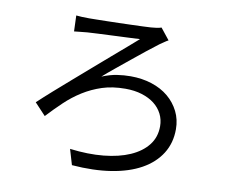

<svg xmlns="http://www.w3.org/2000/svg" viewBox="-83 -848 1167 990"><g transform="rotate(10 500.0 -353.0)"><path d="M241 -729Q268 -726 308 -726Q321 -726 345.5 -726.5Q370 -727 400.5 -727.5Q431 -728 465 -729Q499 -730 530.5 -731Q562 -732 588 -733Q614 -734 630 -735Q643 -736 658.5 -738Q674 -740 685 -744L732 -685Q722 -680 709.5 -671Q697 -662 689 -657Q661 -636 626.5 -608.5Q592 -581 556 -551.5Q520 -522 485 -493.5Q450 -465 423 -441Q465 -458 501 -463.5Q537 -469 572 -469Q632 -469 683 -452.5Q734 -436 770.5 -405.5Q807 -375 828 -333Q849 -291 849 -240Q849 -168 814 -112.5Q779 -57 714.5 -21Q650 15 558.5 29.5Q467 44 353 35L329 -46Q425 -34 505 -42Q585 -50 643 -75.5Q701 -101 733.5 -142.5Q766 -184 766 -241Q766 -276 751 -305.5Q736 -335 709 -356Q682 -377 643.5 -389Q605 -401 557 -401Q489 -401 435.5 -383.5Q382 -366 336 -337Q290 -308 250 -270Q210 -232 171 -190L113 -252Q147 -284 190 -322Q233 -360 278.5 -399.5Q324 -439 369.5 -478.5Q415 -518 456 -553.5Q497 -589 531 -618Q565 -647 586 -666Q563 -665 524.5 -663Q486 -661 444.5 -659.5Q403 -658 366.5 -656Q330 -654 312 -653Q295 -651 277 -649.5Q259 -648 244 -646L241 -729Z"/></g></svg>

Font: SpoqaHanSansJP-Regular
Style: Regular
Weight: 400
Designer: [Source Han Sans]
Ryoko NISHIZUKA  (kana & ideographs); Paul D. Hunt (Latin, Greek & Cyrillic); Wenlong ZHANG  (bopomofo
Foundry: Spoqa (http://bi.spoqa.com)
Version: Version 1.002.20150607